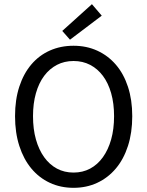

<svg xmlns="http://www.w3.org/2000/svg" viewBox="-20 -887 704 919"><path d="M332 12Q270 12 218.5 -12Q167 -36 130 -80.5Q93 -125 72.5 -188.5Q52 -252 52 -331Q52 -410 72.5 -472.5Q93 -535 130 -578.5Q167 -622 218.5 -645Q270 -668 332 -668Q394 -668 445.5 -644.5Q497 -621 534.5 -577.5Q572 -534 592.5 -471.5Q613 -409 613 -331Q613 -252 592.5 -188.5Q572 -125 534.5 -80.5Q497 -36 445.5 -12Q394 12 332 12ZM332 -61Q376 -61 411.5 -80Q447 -99 472.5 -134.5Q498 -170 512 -219.5Q526 -269 526 -331Q526 -392 512 -441Q498 -490 472.5 -524Q447 -558 411.5 -576.5Q376 -595 332 -595Q288 -595 252.5 -576.5Q217 -558 191.5 -524Q166 -490 152 -441Q138 -392 138 -331Q138 -269 152 -219.5Q166 -170 191.5 -134.5Q217 -99 252.5 -80Q288 -61 332 -61ZM315 -697 278 -739 420 -867 467 -812Z"/></svg>

Font: Processing Sans Pro
Style: Regular
Weight: 400
Designer: Paul D. Hunt
Foundry: Adobe Systems Incorporated
Version: Version 2.020;PS 2.000;hotconv 1.0.86;makeotf.lib2.5.63406